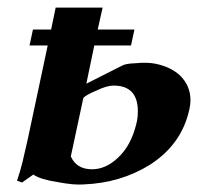

<svg xmlns="http://www.w3.org/2000/svg" viewBox="-20 -474 543 507"><path d="M480 -185Q460 -93 376 -39Q299 9 201 13Q175 15 133 7Q87 0 68 -13L38 8L25 3Q33 -20 39.5 -46.5Q46 -73 53 -105L106 -354H58L67 -396H115L127 -454H251L238 -396H335L326 -354H229L208 -253L303 -301Q312 -306 337 -307Q368 -310 389 -306Q430 -298 455 -275Q483 -248 483 -209Q483 -198 480 -185ZM340 -147Q344 -162 344 -180Q344 -248 280 -248Q262 -248 235 -235Q206 -223 200 -215L167 -61Q182 -27 223 -27Q259 -27 291 -57Q326 -89 340 -147Z"/></svg>

Font: GFS Didot
Style: Bold Italic
Weight: 700
Italic angle: -12°
Designer: Designed by Takis Katsoulidis and George D. Matthiopoulos.
Foundry: Designed by Takis Katsoulidis and George D. Matthiopoulos.
Version: Version 1.0